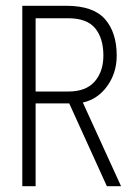

<svg xmlns="http://www.w3.org/2000/svg" viewBox="-20 -643 478 663"><path d="M57 0V-623H209Q302 -623 342.5 -577Q383 -531 383 -451Q383 -391 350 -345.5Q317 -300 266 -289L398 0H349L219 -286H103V0ZM103 -327H216Q277 -327 307 -361.5Q337 -396 337 -451Q337 -511 308.5 -545.5Q280 -580 215 -580H103Z"/></svg>

Font: Inconsolata SemiCondensed Light
Style: Regular
Weight: 300
Width: 4
Monospace: yes
Designer: Raph Levien, Cyreal, Brenton Simpson
Foundry: Raph Levien, Cyreal, Google
Version: Version 3.100; ttfautohint (v1.8.4.7-5d5b)